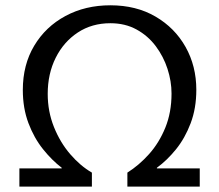

<svg xmlns="http://www.w3.org/2000/svg" viewBox="-20 -691 812 711"><path d="M51.8 0V-67.4H208.5V-69.8Q172.4 -97.2 139.2 -138.7Q106 -180.2 85.2 -235.4Q64.5 -290.5 64.5 -357.9Q64.5 -451.2 106.7 -521.7Q148.9 -592.3 222.4 -631.8Q295.9 -671.4 388.7 -671.4Q484.4 -671.4 555.9 -629.6Q627.4 -587.9 667.2 -517.1Q707 -446.3 707 -358.4Q707 -290 686 -234.6Q665 -179.2 631.6 -137.9Q598.1 -96.7 561 -69.8V-67.4H719.7V0H451.7V-51.8Q495.1 -79.1 532.2 -120.6Q569.3 -162.1 592.3 -218.5Q615.2 -274.9 615.2 -344.7Q615.2 -390.1 600.3 -436Q585.4 -481.9 556.6 -520.3Q527.8 -558.6 485.6 -581.8Q443.4 -605 388.7 -605Q320.3 -605 268.1 -570.6Q215.8 -536.1 186.3 -477.1Q156.7 -418 156.7 -343.3Q156.7 -278.3 179.7 -220.9Q202.6 -163.6 240 -120.1Q277.3 -76.7 320.3 -51.8V0Z"/></svg>

Font: Kameron Medium
Style: Regular
Weight: 500
Designer: Vernon Adams
Foundry: Vernon Adams
Version: Version 1.100